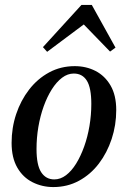

<svg xmlns="http://www.w3.org/2000/svg" viewBox="-20 -744 516 778"><path d="M196 14Q151 14 112 -5.5Q73 -25 50 -65Q27 -105 27 -165Q27 -226 45.5 -281.5Q64 -337 98 -381Q132 -425 179 -450.5Q226 -476 283 -476Q329 -476 367 -456.5Q405 -437 428 -397.5Q451 -358 451 -298Q451 -237 432.5 -181Q414 -125 380.5 -81Q347 -37 300 -11.5Q253 14 196 14ZM200 -17Q225 -17 247.5 -34Q270 -51 288.5 -81Q307 -111 321 -150Q335 -189 342.5 -233.5Q350 -278 350 -323Q350 -388 332 -417Q314 -446 279 -446Q254 -446 231.5 -429Q209 -412 190 -382Q171 -352 157 -313Q143 -274 135.5 -230Q128 -186 128 -140Q128 -75 147 -46Q166 -17 200 -17ZM426 -535 298 -667H349L171 -534L154 -553L310 -724H352L448 -551Z"/></svg>

Font: Source Serif 4 48pt SemiBold
Style: Italic
Weight: 600
Italic angle: -12°
Designer: Frank Grießhammer
Foundry: Adobe Systems Incorporated
Version: Version 4.004;hotconv 1.0.116;makeotfexe 2.5.65601